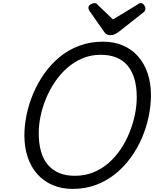

<svg xmlns="http://www.w3.org/2000/svg" viewBox="-20 -1205 1002 1244"><path d="M450 19Q380 19 322 -5.5Q264 -30 223 -75.5Q182 -121 160 -185Q138 -249 138 -328Q138 -391 152 -460Q166 -529 194.5 -597Q223 -665 265.5 -726Q308 -787 364.5 -834Q421 -881 492 -908Q563 -935 647 -935Q718 -935 775 -911Q832 -887 873 -841.5Q914 -796 936 -732Q958 -668 958 -589Q958 -520 943 -448.5Q928 -377 898.5 -309Q869 -241 825.5 -181.5Q782 -122 725.5 -77Q669 -32 600.5 -6.5Q532 19 450 19ZM465 -66Q530 -66 584.5 -88Q639 -110 683.5 -149Q728 -188 762 -238.5Q796 -289 819 -346.5Q842 -404 854 -462Q866 -520 866 -574Q866 -642 851 -693.5Q836 -745 806.5 -780Q777 -815 733.5 -832.5Q690 -850 632 -850Q570 -850 515.5 -827.5Q461 -805 416 -765.5Q371 -726 336.5 -675Q302 -624 278.5 -567.5Q255 -511 243 -453.5Q231 -396 231 -343Q231 -276 245.5 -224.5Q260 -173 289.5 -138Q319 -103 362.5 -84.5Q406 -66 465 -66ZM892 -1185Q904 -1185 913 -1173Q922 -1161 922 -1150Q922 -1140 919 -1135Q916 -1130 911 -1126L751 -1000Q735 -988 722 -982.5Q709 -977 693 -977Q680 -977 669.5 -984Q659 -991 651 -1004L560 -1134Q555 -1142 554 -1147Q553 -1152 553 -1156Q553 -1168 567.5 -1176.5Q582 -1185 592 -1185Q602 -1185 607 -1180Q612 -1175 618 -1169L712 -1079L862 -1170Q869 -1174 876 -1179.5Q883 -1185 892 -1185Z"/></svg>

Font: Playwrite DE LA
Style: Regular
Weight: 400
Designer: Veronika Burian, José Scaglione
Foundry: TypeTogether
Version: Version 1.002